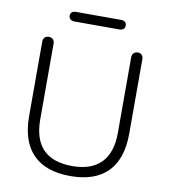

<svg xmlns="http://www.w3.org/2000/svg" viewBox="-94 -946 907 1033"><g transform="rotate(10 360.0 -429.5)"><path d="M85.9 -272V-678.2Q85.9 -693.4 94.5 -701.7Q103 -710 116.9 -710Q130.9 -710 139.4 -701.4Q147.9 -692.9 147.9 -678.2V-265.1Q147.9 -47.4 359.9 -46.9Q464.8 -46.9 518.3 -102.1Q571.8 -157.2 571.8 -265.1V-678.2Q571.8 -692.4 580.3 -701.2Q588.9 -710 603 -710Q617.2 -710 625 -701.4Q632.8 -692.9 632.8 -678.2V-272Q632.8 -133.8 563.5 -63Q494.1 7.8 359.6 7.8Q225.1 7.8 155.5 -63Q85.9 -133.8 85.9 -272ZM481 -867.2Q513.2 -867.2 513.2 -841.1Q513.2 -814.9 481 -814.9H238.8Q224.1 -814.9 215.6 -822Q207 -829.1 207 -840.8Q207 -867.2 238.8 -867.2Z"/></g></svg>

Font: Nunito-Light
Style: Regular
Weight: 300
Designer: Vernon Adams
Foundry: newtypography
Version: Version 3.000